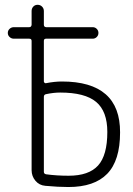

<svg xmlns="http://www.w3.org/2000/svg" viewBox="-20 -750 540 780"><path d="M158.2 -356.4V-51.8Q158.2 -43.9 167 -42Q210 -36.1 258.8 -36.1Q340.8 -36.1 378.4 -77.6Q416 -119.1 416 -213.9Q416 -297.9 370.6 -335.9Q325.2 -374 224.6 -374Q197.3 -374 166 -367.2Q158.2 -365.2 158.2 -356.4ZM36.1 -592.8Q26.4 -592.8 19 -599.6Q11.7 -606.4 11.7 -616.2Q11.7 -626 19 -632.8Q26.4 -639.6 36.1 -639.6H98.6Q107.4 -639.6 108.4 -649.4V-705.1Q108.4 -715.8 115.2 -723.1Q122.1 -730.5 132.8 -730.5Q143.6 -730.5 150.9 -723.1Q158.2 -715.8 158.2 -705.1V-649.4Q158.2 -640.6 167 -639.6H356.4Q366.2 -639.6 373 -632.8Q379.9 -626 379.9 -616.2Q379.9 -606.4 373 -599.6Q366.2 -592.8 356.4 -592.8H167Q158.2 -592.8 158.2 -584V-418.9Q158.2 -416 161.1 -413.6Q164.1 -411.1 167 -412.1Q202.1 -418.9 231.4 -418.9Q468.8 -418.9 467.8 -211.9Q467.8 -97.7 415.5 -43.9Q363.3 9.8 257.8 9.8Q216.8 9.8 164.1 4.9Q139.6 2.9 124 -15.6Q108.4 -34.2 108.4 -58.6V-584Q108.4 -592.8 98.6 -592.8Z"/></svg>

Font: Rounded Mgen+ 1m light
Style: Regular
Weight: 200
Designer: [Source Han Sans]
Ryoko NISHIZUKA  (kana & ideographs); Paul D. Hunt (Latin, Greek & Cyrillic); Wenlong ZHANG  (bopomofo
Version: Version 1.059.20150602